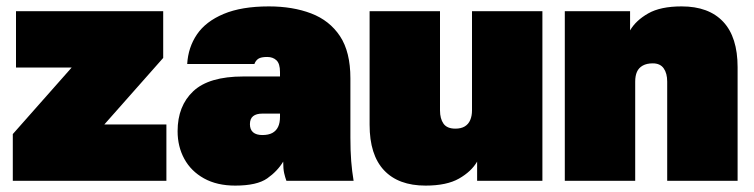

<svg xmlns="http://www.w3.org/2000/svg" viewBox="-20 -565 2355 600"><path d="M20 0V-146L204 -354H30V-530H490V-384L306 -176H500V0Z M715 15Q658 15 617.5 -7.5Q577 -30 556 -68.5Q535 -107 535 -155Q535 -234 584 -280Q633 -326 740 -326H855V-340Q855 -366 844 -376.5Q833 -387 815 -387Q796 -387 787.5 -381.5Q779 -376 775 -365H565Q568 -417 595.5 -457.5Q623 -498 679 -521.5Q735 -545 820 -545Q895 -545 952.5 -523Q1010 -501 1042.5 -452Q1075 -403 1075 -320V-135Q1075 -93 1077.5 -61.5Q1080 -30 1085 0H875Q871 -11 868 -24Q865 -37 865 -60Q847 -30 815 -7.5Q783 15 715 15ZM800 -143Q819 -143 831 -149.5Q843 -156 849 -168.5Q855 -181 855 -200V-210H800Q781 -210 771 -202Q761 -194 761 -177Q761 -160 771 -151.5Q781 -143 800 -143Z M1310 15Q1225 15 1180 -33Q1135 -81 1135 -175V-530H1355V-220Q1355 -194 1366 -178.5Q1377 -163 1403 -163Q1421 -163 1432.5 -170Q1444 -177 1449.5 -190Q1455 -203 1455 -220V-530H1675V0H1471V-60Q1453 -29 1414.5 -7Q1376 15 1310 15Z M1745 0V-530H1949V-470Q1967 -501 2005.5 -523Q2044 -545 2110 -545Q2195 -545 2240 -497Q2285 -449 2285 -355V0H2065V-310Q2065 -336 2054 -351.5Q2043 -367 2020 -367Q2001 -367 1988.5 -360Q1976 -353 1970.5 -340.5Q1965 -328 1965 -310V0Z"/></svg>

Font: Golos Text Black
Style: Regular
Weight: 900
Designer: A.Korolkova, Vitaly Kuzmin
Foundry: ParaType Ltd
Version: Version 2.004